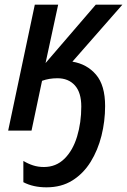

<svg xmlns="http://www.w3.org/2000/svg" viewBox="-20 -559 544 822"><path d="M179 243Q122 243 80 221V130Q100 142 121.5 149Q143 156 168 156Q220 156 256 120.5Q292 85 310 25.5Q328 -34 328 -103Q328 -163 300.5 -193.5Q273 -224 226 -224Q190 -224 160 -213L115 0H15L129 -539H229L175 -289L390 -539H504L290 -295Q352 -285 391 -239.5Q430 -194 430 -105Q430 -40 414.5 22Q399 84 368 134Q337 184 290 213.5Q243 243 179 243Z"/></svg>

Font: Noto Sans SemiCondensed Medium
Style: Italic
Weight: 500
Width: 4
Italic angle: -12°
Designer: Monotype Design Team
Foundry: Monotype Imaging Inc.
Version: Version 2.013; ttfautohint (v1.8.4.7-5d5b)